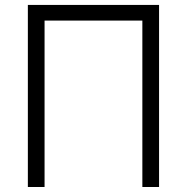

<svg xmlns="http://www.w3.org/2000/svg" viewBox="-20 -747 747 767"><path d="M615.4 -727.3V0H548.7V-664.8H158V0H91.3V-727.3Z"/></svg>

Font: Inter UI Light
Style: Regular
Weight: 300
Designer: Rasmus Andersson
Foundry: rsms
Version: 3.2;8d6f07862